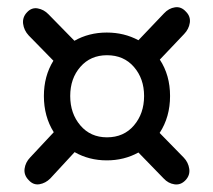

<svg xmlns="http://www.w3.org/2000/svg" viewBox="-20 -615 582 525"><path d="M62.5 -184.5 127 -253.5Q100 -296.5 100 -352.5Q100 -407 126 -449L58.5 -518Q45.5 -532 43.2 -550Q41 -568 54 -581.5Q66.5 -595 83.2 -592Q100 -589 112.5 -576L183.5 -503.5Q223 -526 272 -526Q319.5 -526 358.5 -505L428.5 -578.5Q441.5 -592.5 458.5 -595Q475.5 -597.5 488.5 -583Q501.5 -570 499 -552.8Q496.5 -535.5 483.5 -522L417 -452Q445 -409.5 445 -352.5Q445 -295 416.5 -251.5L482.5 -184Q495 -171 497.5 -153.2Q500 -135.5 487 -122Q474 -108.5 457 -111Q440 -113.5 427.5 -127L358.5 -198Q319.5 -176.5 272 -176.5Q223.5 -176.5 184 -199L117.5 -127Q104.5 -114 87.8 -111.2Q71 -108.5 58.5 -122.5Q45 -136 47.2 -153.5Q49.5 -171 62.5 -184.5ZM272.5 -239.5Q318.5 -239.5 346.2 -272Q374 -304.5 374 -352.5Q374 -400 346.2 -432Q318.5 -464 272.5 -464Q227.5 -464 199.8 -432.2Q172 -400.5 172 -352.5Q172 -304.5 199.8 -272Q227.5 -239.5 272.5 -239.5Z"/></svg>

Font: Fraunces 144pt S100 SemiBold
Style: Regular
Weight: 600
Version: Version 1.000; ttfautohint (v1.8.3)